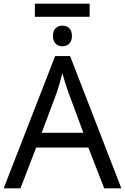

<svg xmlns="http://www.w3.org/2000/svg" viewBox="-30 -1021 678 1041"><path d="M456 -1001V-930H159V-1001ZM309 -882Q331 -882 345.5 -868Q360 -854 360 -826Q360 -799 345.5 -784.5Q331 -770 309 -770Q286 -770 271.5 -784.5Q257 -799 257 -826Q257 -854 271.5 -868Q286 -882 309 -882ZM535 0 449 -221H166L81 0H-10L269 -717H350L628 0ZM422 -301 342 -517Q326 -560 308 -624Q293 -564 277 -517L196 -301Z"/></svg>

Font: Advent Sans Logo
Style: Regular
Weight: 400
Designer: Types & Symbols
Foundry: Types & Symbols
Version: Version 1.002